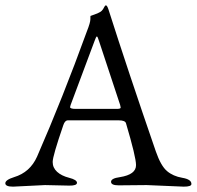

<svg xmlns="http://www.w3.org/2000/svg" viewBox="-22 -696 739 721"><path d="M241.2 -293.9Q241.2 -287.1 262.2 -287.1H417Q431.2 -287.1 431.2 -292Q431.2 -293.9 429.2 -301.8L350.1 -541Q344.7 -559.1 341.8 -559.1Q338.9 -559.1 333 -542L243.2 -301.8Q241.2 -295.9 241.2 -293.9ZM30.8 -30.8Q90.8 -48.8 117.2 -107.9Q213.4 -328.1 304.2 -578.1Q317.4 -611.3 317.4 -624Q317.4 -636.7 317.9 -636.2Q354 -648.4 359.9 -655.3Q366.2 -662.1 369.1 -668.9Q372.1 -675.8 376 -675.8Q379.9 -675.8 384.8 -662.1Q459 -429.2 563 -127.9Q582 -73.2 605 -53.7Q627.9 -34.2 662.6 -28.3Q697.3 -22.5 696.8 -4.9Q696.8 4.9 668 4.9L528.8 -1L423.8 0Q395 0 395 -13.2Q395 -26.4 428.2 -30.8Q489.3 -40.5 488.8 -76.2Q488.8 -106 451.2 -232.9Q448.2 -244.1 423.8 -244.1H232.9Q221.7 -244.1 215.8 -226.1Q175.8 -109.9 175.8 -87.9Q175.8 -65.9 192.4 -50.8Q209 -35.6 237.8 -28.3Q266.6 -21 267.1 -9.8Q267.1 1.5 237.8 1L147 -1L26.9 4.9Q-2 4.9 -2 -7.8Q-2 -20.5 30.8 -30.8Z"/></svg>

Font: EBGaramond
Style: Regular
Weight: 400
Version: Version 000.012g